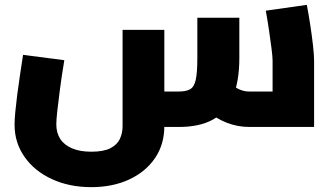

<svg xmlns="http://www.w3.org/2000/svg" viewBox="-20 -523 1372 791"><path d="M356 248Q265 248 193 214.5Q121 181 80.5 122.5Q40 64 40 -9Q40 -30 43 -62Q46 -94 51 -133Q56 -172 62.5 -214.5Q69 -257 75 -297L245 -275Q234 -209 227 -155.5Q220 -102 216 -65.5Q212 -29 212 -11Q212 24 228 49Q244 74 276.5 88Q309 102 356 102Q407 102 435 87.5Q463 73 474 49Q485 25 485 -3V-400H657V-3Q657 72 618.5 128.5Q580 185 512 216.5Q444 248 356 248ZM654 0 657 -146H717Q747 -146 763.5 -155.5Q780 -165 786.5 -194.5Q793 -224 793 -284V-450H966V-284Q966 -186 938.5 -123Q911 -60 856.5 -30Q802 0 717 0ZM1006 0Q959 0 914 -17.5Q869 -35 831 -68L934 -175Q951 -161 969 -153.5Q987 -146 1006 -146H1200L1103 -62V-273Q1103 -288 1099 -320Q1095 -352 1089 -393.5Q1083 -435 1075 -479L1244 -503Q1251 -467 1258 -421.5Q1265 -376 1269.5 -336Q1274 -296 1274 -273V0Z"/></svg>

Font: Cairo Play Black
Style: Regular
Weight: 900
Version: Version 3.119